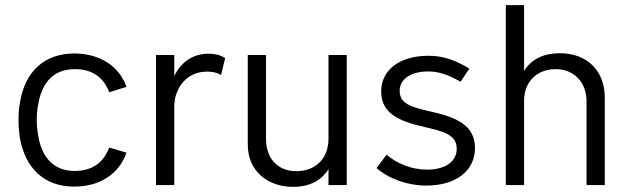

<svg xmlns="http://www.w3.org/2000/svg" viewBox="-20 -720 2451 747"><path d="M269 6C369 6 444 -44 472 -126L405 -146C382 -86 338 -55 270 -55C189 -55 142 -107 128 -195C125 -213 123 -233 123 -254C123 -276 125 -298 129 -316C144 -401 190 -451 271 -451C338 -451 382 -421 405 -361L472 -382C444 -462 370 -511 271 -512C153 -512 78 -443 58 -323C54 -303 52 -277 52 -254C52 -230 54 -206 57 -185C78 -65 152 6 269 6Z M791 -511C728 -511 683 -476 658 -424V-506H587V0H658V-305C658 -379 708 -439 778 -441C805 -443 828 -436 840 -428L856 -494C841 -503 823 -511 791 -511Z M1258 -506V-179C1258 -105 1209 -54 1133 -54C1060 -54 1015 -104 1015 -179V-506H944V-158C944 -51 1025 7 1120 7C1185 7 1231 -18 1258 -62V0H1329V-506Z M1639 2C1753 2 1828 -55 1828 -144C1828 -233 1755 -264 1656 -286C1575 -304 1535 -318 1535 -367C1535 -411 1576 -442 1647 -442C1681 -442 1718 -433 1772 -402L1806 -453C1740 -494 1690 -503 1647 -503C1533 -503 1463 -446 1463 -365C1463 -283 1524 -250 1631 -226C1705 -209 1757 -196 1757 -141C1757 -90 1710 -60 1642 -60C1581 -60 1526 -83 1484 -118L1445 -66C1495 -23 1567 2 1639 2Z M2158 -513C2097 -513 2048 -491 2019 -444V-700H1948V0H2019V-328C2019 -401 2068 -451 2142 -451C2213 -451 2262 -400 2262 -326V0H2333V-340C2333 -445 2264 -513 2158 -513Z"/></svg>

Font: Arthouse Owned
Style: Regular
Weight: 400
Designer: Jeremy Tribby
Foundry: Tribby Type
Version: Version 1.000;PS 001.000;hotconv 1.0.88;makeotf.lib2.5.64775